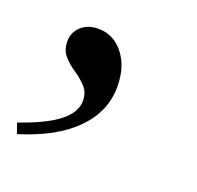

<svg xmlns="http://www.w3.org/2000/svg" viewBox="-72 -176 375 366"><g transform="rotate(20 115.0 7.0)"><path d="M-5.6 128.2 -12.9 107.3Q39.5 89.5 65.3 69.4Q91.1 49.2 91.1 25.8Q91.1 8.9 81 -2Q71 -12.9 57.7 -21.8Q44.4 -30.6 34.3 -41.9Q24.2 -53.2 24.2 -71Q24.2 -89.5 37.5 -101.6Q50.8 -113.7 71.8 -113.7Q103.2 -113.7 123.4 -87.9Q143.5 -62.1 143.5 -21.8Q143.5 28.2 105.6 66.9Q67.7 105.6 -5.6 128.2Z"/></g></svg>

Font: Playfair 5pt SemiExpanded Light Light
Style: Italic
Weight: 300
Italic angle: -15.6°
Version: Version 2.203